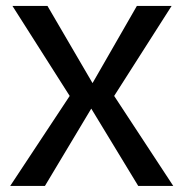

<svg xmlns="http://www.w3.org/2000/svg" viewBox="-20 -612 614 632"><path d="M13.6 0H127.9L280.4 -254.5L435 0H550.3L355.8 -296.2L544.8 -592.4H430.5L284.6 -338.4L136.3 -592.4H21L209.4 -296.2Z"/></svg>

Font: Anybody Thin
Style: Regular
Weight: 100
Designer: Tyler Finck
Foundry: Etcetera Type Company
Version: Version 1.114;gftools[0.9.25]